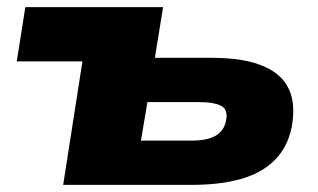

<svg xmlns="http://www.w3.org/2000/svg" viewBox="-20 -518 891 538"><path d="M157 0 211 -346H27L51 -498H437L414 -356H574Q702 -356 759 -308Q816 -260 797 -160Q785 -104 749 -68.5Q713 -33 655 -16.5Q597 0 518 0ZM375 -124H515Q561 -124 584 -137.5Q607 -151 613 -178Q620 -210 600.5 -221Q581 -232 533 -232H393Z"/></svg>

Font: Nunito Sans 10pt Expanded Black
Style: Italic
Weight: 900
Width: 7
Italic angle: -9°
Designer: Vernon Adams
Foundry: Vernon Adams
Version: Version 3.101;gftools[0.9.27]